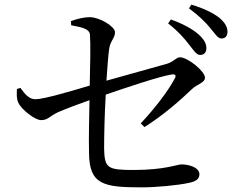

<svg xmlns="http://www.w3.org/2000/svg" viewBox="-20 -818 1040 828"><path d="M287 -709C336 -700 366 -693 368 -668C371 -629 369 -530 367 -449C297 -428 169 -390 133 -390C106 -390 88 -411 68 -439L53 -434C52 -412 51 -391 59 -375C73 -345 131 -300 157 -300C187 -300 192 -316 230 -334C267 -350 321 -370 366 -386C365 -319 362 -224 364 -158C365 -22 426 -10 590 -10C655 -10 747 -19 793 -29C820 -34 840 -44 840 -66C840 -96 795 -109 763 -109C743 -109 691 -85 556 -85C443 -85 431 -93 429 -177C429 -236 431 -326 436 -410C524 -440 668 -489 722 -497C736 -499 741 -492 734 -480C704 -424 649 -352 587 -286L603 -270C686 -322 760 -388 808 -434C830 -455 864 -461 864 -483C864 -511 789 -571 756 -571C740 -571 730 -552 700 -543C644 -527 524 -494 439 -470C443 -530 447 -582 451 -609C456 -642 476 -654 476 -679C476 -704 409 -744 367 -744C345 -744 316 -738 286 -727ZM705 -717C749 -683 776 -651 796 -625C815 -601 827 -581 843 -581C860 -581 870 -592 870 -610C870 -629 862 -646 837 -669C810 -693 770 -715 717 -734ZM795 -782C842 -747 866 -722 886 -698C907 -674 918 -652 935 -652C951 -652 961 -662 961 -681C961 -702 950 -721 925 -742C899 -762 859 -782 805 -798Z"/></svg>

Font: Source Han Serif JP Medium
Style: Regular
Weight: 500
Designer: Ryoko NISHIZUKA 西塚涼子 (kana & ideographs); Frank Grießhammer (Latin, Greek & Cyrillic); Wenlong ZHANG 张文龙 (bopomofo); San
Foundry: Adobe Systems Incorporated
Version: Version 1.001;PS 1.001;hotconv 16.6.54;makeotf.lib2.5.65590